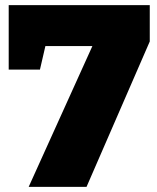

<svg xmlns="http://www.w3.org/2000/svg" viewBox="-20 -730 613 750"><path d="M565 -568 318 0H92L354 -579L381 -550H122L164 -579L136 -458H14V-710H565Z"/></svg>

Font: Bitter Thin Black
Style: Regular
Weight: 900
Version: Version 3.020